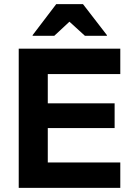

<svg xmlns="http://www.w3.org/2000/svg" viewBox="-20 -911 645 931"><path d="M563.3 0H70.8V-675H563.3V-551.7H211.7V-410H535.8V-290H211.7V-123.3H563.3ZM138.3 -737.5V-740.8L252.5 -890.8H382.5L498.3 -740.8V-737.5H391.7L316.7 -805.8L243.3 -737.5Z"/></svg>

Font: Funnel Display Light
Style: Bold
Weight: 700
Version: Version 1.000